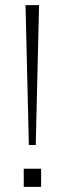

<svg xmlns="http://www.w3.org/2000/svg" viewBox="-20 -732 254 752"><path d="M93 -164 80 -712H133L120 -164ZM73 -71H141V0H73Z"/></svg>

Font: Muli ExtraLight
Style: Regular
Weight: 250
Designer: Vernon Adams
Foundry: Vernon Adams
Version: Version 2.100; ttfautohint (v1.8.1.43-b0c9)